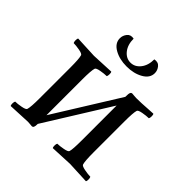

<svg xmlns="http://www.w3.org/2000/svg" viewBox="-166 -743 877 877"><g transform="rotate(45 272.0 -305.0)"><path d="M29.8 2.9Q26.4 -1 26.6 -11.5Q26.9 -22 29.8 -25.9Q44.4 -25.9 67.6 -30.3Q90.8 -34.7 92.8 -42Q98.1 -59.6 98.1 -116.2V-314Q98.1 -370.6 92.8 -388.2Q90.8 -395.5 67.9 -399.7Q44.9 -403.8 29.8 -403.8Q26.9 -407.7 26.6 -418.5Q26.4 -429.2 29.8 -433.1Q132.3 -428.2 136.2 -428.2Q140.6 -428.2 243.2 -433.1Q246.6 -429.2 246.3 -418.5Q246.1 -407.7 243.2 -403.8Q228 -403.8 205.1 -399.7Q182.1 -395.5 180.2 -388.2Q174.8 -370.6 174.8 -314V-83L370.1 -397Q370.1 -418.9 373 -423.8Q375.5 -430.2 382.8 -430.2Q386.2 -430.2 394 -429.2Q401.9 -428.2 409.2 -428.2Q426.8 -428.2 442.9 -429Q459 -429.7 480 -431.2Q501 -432.6 515.1 -433.1Q518.6 -429.2 518.3 -418.5Q518.1 -407.7 515.1 -403.8Q500 -403.8 477.1 -399.7Q454.1 -395.5 452.1 -388.2Q446.8 -370.6 446.8 -314V-116.2Q446.8 -59.6 452.1 -42Q454.1 -34.7 477.3 -30.3Q500.5 -25.9 515.1 -25.9Q518.1 -22 518.3 -11.5Q518.6 -1 515.1 2.9Q412.6 -2 408.2 -2Q404.3 -2 301.8 2.9Q298.3 -1 298.6 -11.5Q298.8 -22 301.8 -25.9Q316.4 -25.9 339.8 -30.3Q363.3 -34.7 365.2 -42Q370.1 -58.1 370.1 -116.2V-340.8L174.8 -26.9Q174.8 -11.7 171.9 -5.9Q169.4 0 162.1 0Q158.7 0 151.1 -1Q143.6 -2 136.2 -2Q132.3 -2 29.8 2.9ZM163.1 -568.8Q163.1 -586.4 174.8 -601.3Q186.5 -616.2 209 -611.8Q209 -572.8 228.5 -548.3Q248 -523.9 275.9 -523.9Q304.2 -523.9 323.5 -548.3Q342.8 -572.8 342.8 -611.8Q365.2 -616.2 377.2 -601.3Q389.2 -586.4 389.2 -568.8Q389.2 -537.1 355.7 -518.1Q322.3 -499 275.9 -499Q229.5 -499 196.3 -518.1Q163.1 -537.1 163.1 -568.8Z"/></g></svg>

Font: Crimson
Style: Roman
Weight: 400
Version: Version 0.8